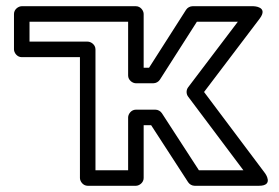

<svg xmlns="http://www.w3.org/2000/svg" viewBox="-20 -573 899 618"><path d="M480.1 -220H417.4C402.3 -220 392.4 -205.7 392.4 -195V-25H287.3V-414C287.3 -429.1 273 -439 262.3 -439H75V-503H392.4V-330C392.4 -314.9 406.7 -305 417.4 -305H473.5C482.1 -305 490.2 -309.7 494.6 -316.5L613.7 -503H745.5L585.6 -292.1C578.9 -283.2 579 -270.6 585.5 -262L763.4 -25H620.2L501.1 -208.6C496.4 -215.7 488.1 -220 480.1 -220ZM466.5 -170 585.6 13.6C590 20.3 598.1 25 606.6 25H813.4C862.7 25 833.4 -15 833.4 -15L636.8 -276.9L815.7 -512.9C845.5 -552.2 795.8 -553 795.8 -553H600C591.9 -553 583.5 -548.7 578.9 -541.5L459.8 -355H442.4V-528C442.4 -538.7 432.5 -553 417.4 -553H50C39.3 -553 25 -543.1 25 -528V-414C25 -403.3 34.9 -389 50 -389H237.3V0C237.3 10.7 247.2 25 262.3 25H417.4C428.1 25 442.4 15.1 442.4 0V-170Z"/></svg>

Font: Asimov
Style: WidOu
Weight: 500
Designer: Google
Version: Version 2.000980; 2014